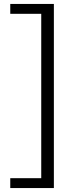

<svg xmlns="http://www.w3.org/2000/svg" viewBox="-20 -731 391 973"><path d="M32 222V172H189V-661H32V-711H253V222Z"/></svg>

Font: QiushuiShotai Bright
Style: Regular
Weight: 400
Designer: Christian Thalmann (Catharsis Fonts)
Version: Version 1.250;